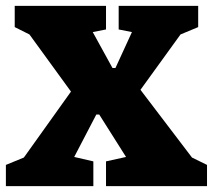

<svg xmlns="http://www.w3.org/2000/svg" viewBox="-20 -632 723 652"><path d="M0 -72 61 -97 221 -321 80 -515 30 -540V-612H340V-532L295 -523L362 -401H372L428 -523L383 -532V-612H653V-540L593 -515L457 -327L632 -97L683 -72V0H340V-84L408 -99L317 -243H307L232 -99L297 -84V0H0Z"/></svg>

Font: Grenze Black
Style: Regular
Weight: 900
Designer: Renata Polastri
Foundry: Omnibus-Type
Version: Version 1.002; ttfautohint (v1.8)